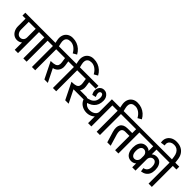

<svg xmlns="http://www.w3.org/2000/svg" viewBox="219 -2286 3634 3634"><g transform="rotate(45 2035.5 -469.0)"><path d="M227 -159Q179 -159 140.5 -185Q102 -211 80 -257Q58 -303 58 -359H144Q144 -304 170.5 -269Q197 -234 238 -234ZM227 -159 238 -234Q279 -234 304.5 -261.5Q330 -289 330 -332H388Q388 -283 367 -243.5Q346 -204 309.5 -181.5Q273 -159 227 -159ZM58 -358V-628H144V-358ZM-25 -562V-638H339V-562ZM330 0V-626H418V0ZM234 -562V-638H514V-562Z M560 0V-626H648V0ZM464 -562V-638H744V-562Z M1154 -728Q1120 -791 1070.5 -825.5Q1021 -860 968 -860L950 -938Q1012 -938 1064.5 -918Q1117 -898 1158.5 -861Q1200 -824 1229 -771ZM786 -620 771 -693 859 -704 879 -620ZM771 -693Q756 -763 774 -818.5Q792 -874 838 -906Q884 -938 950 -938L968 -860Q918 -860 890.5 -840Q863 -820 855.5 -784.5Q848 -749 859 -704ZM790 0V-626H878V0ZM694 -562V-638H974V-562Z M1005 -261 970 -332Q1037 -332 1073.5 -345.5Q1110 -359 1122.5 -388Q1135 -417 1129 -462H1217Q1223 -418 1212.5 -381.5Q1202 -345 1178.5 -318Q1155 -291 1121 -276Q1087 -261 1045 -261ZM1124 0 960 -332H1051L1216 0ZM1129 -462 1108 -600H1196L1217 -462ZM905 -562V-638H1306V-562Z M1716 -728Q1682 -791 1632.5 -825.5Q1583 -860 1530 -860L1512 -938Q1574 -938 1626.5 -918Q1679 -898 1720.5 -861Q1762 -824 1791 -771ZM1348 -620 1333 -693 1421 -704 1441 -620ZM1333 -693Q1318 -763 1336 -818.5Q1354 -874 1400 -906Q1446 -938 1512 -938L1530 -860Q1480 -860 1452.5 -840Q1425 -820 1417.5 -784.5Q1410 -749 1421 -704ZM1352 0V-626H1440V0ZM1256 -562V-638H1536V-562Z M1768 -562V-638H1933V-562ZM1598 -258V-332H1935V-258ZM1562 -261 1527 -332Q1594 -332 1630.5 -345.5Q1667 -359 1679.5 -388Q1692 -417 1686 -462H1774Q1780 -418 1769.5 -381.5Q1759 -345 1735.5 -318Q1712 -291 1678 -276Q1644 -261 1602 -261ZM1681 0 1517 -332H1608L1773 0ZM1686 -462 1665 -600H1753L1774 -462ZM1462 -562V-638H1863V-562Z M2293 0V-638H2381V0ZM2319 -562V-638H2477V-562ZM1934 -240 1911 -318Q1976 -324 2022 -345Q2068 -366 2093 -405.5Q2118 -445 2118 -506H2201Q2201 -446 2183 -400.5Q2165 -355 2130.5 -322.5Q2096 -290 2046.5 -270Q1997 -250 1934 -240ZM2130 -117Q2066 -118 2015 -144.5Q1964 -171 1935 -216Q1906 -261 1906 -318H1994Q1994 -282 2012.5 -253.5Q2031 -225 2063 -208.5Q2095 -192 2135 -192ZM2130 -117 2135 -192Q2180 -192 2215.5 -206.5Q2251 -221 2272 -246.5Q2293 -272 2293 -303H2344Q2344 -250 2316 -208Q2288 -166 2239.5 -141.5Q2191 -117 2130 -117ZM2118 -505Q2118 -542 2104 -564Q2090 -586 2065 -586L2064 -662Q2104 -662 2134.5 -641.5Q2165 -621 2183 -586Q2201 -551 2201 -505ZM1971 -435Q1954 -467 1948.5 -487Q1943 -507 1943 -533L2023 -536Q2023 -519 2027.5 -501Q2032 -483 2046 -453ZM1943 -533Q1943 -569 1958.5 -598.5Q1974 -628 2002 -645Q2030 -662 2064 -662L2065 -586Q2047 -586 2035 -571.5Q2023 -557 2023 -536Z M2887 -728Q2853 -791 2803.5 -825.5Q2754 -860 2701 -860L2683 -938Q2745 -938 2797.5 -918Q2850 -898 2891.5 -861Q2933 -824 2962 -771ZM2519 -620 2504 -693 2592 -704 2612 -620ZM2504 -693Q2489 -763 2507 -818.5Q2525 -874 2571 -906Q2617 -938 2683 -938L2701 -860Q2651 -860 2623.5 -840Q2596 -820 2588.5 -784.5Q2581 -749 2592 -704ZM2523 0V-626H2611V0ZM2427 -562V-638H2707V-562Z M2742 -214Q2708 -329 2748.5 -393.5Q2789 -458 2895 -458H2948L2962 -383H2909Q2878 -383 2858 -373.5Q2838 -364 2828 -345Q2818 -326 2818.5 -297Q2819 -268 2830 -229ZM2807 0 2742 -214 2830 -229 2898 0ZM2947 -383V-458H3030V-383ZM2638 -562V-638H3081V-562ZM3017 0V-626H3105V0ZM2921 -562V-638H3201V-562Z M3577 -562V-638H3866V-562ZM3151 -562V-638H3495V-562ZM3218 -266V-276H3304V-266ZM3475 -238V-304H3533V-238ZM3304 -275H3218Q3218 -337 3237.5 -381.5Q3257 -426 3292.5 -450.5Q3328 -475 3376 -475L3387 -400Q3349 -400 3326.5 -366.5Q3304 -333 3304 -275ZM3533 -302H3475Q3475 -344 3450 -372Q3425 -400 3387 -400L3376 -475Q3421 -475 3456.5 -452.5Q3492 -430 3512.5 -391Q3533 -352 3533 -302ZM3304 -267Q3304 -209 3326.5 -175.5Q3349 -142 3387 -142L3376 -67Q3328 -67 3292.5 -91Q3257 -115 3237.5 -160.5Q3218 -206 3218 -267ZM3533 -239Q3533 -190 3512.5 -151Q3492 -112 3456.5 -89.5Q3421 -67 3376 -67L3387 -142Q3425 -142 3450 -170Q3475 -198 3475 -239ZM3734 -272Q3734 -331 3711.5 -364Q3689 -397 3651 -397L3662 -472Q3711 -472 3746 -448Q3781 -424 3800.5 -379Q3820 -334 3820 -272ZM3505 -300Q3505 -349 3525.5 -388Q3546 -427 3582 -449.5Q3618 -472 3662 -472L3651 -397Q3613 -397 3588 -369.5Q3563 -342 3563 -300ZM3734 -265V-273H3820V-265ZM3647 -62 3635 -138Q3683 -147 3708.5 -180.5Q3734 -214 3734 -265H3820Q3820 -207 3799.5 -163.5Q3779 -120 3740 -94.5Q3701 -69 3647 -62ZM3475 0V-626H3563V0ZM3379 -562V-638H3659V-562Z M3892 -702Q3885 -753 3864.5 -789Q3844 -825 3812 -844Q3780 -863 3738 -863L3728 -938Q3802 -938 3855 -911Q3908 -884 3940 -834.5Q3972 -785 3980 -715ZM3529 -714Q3516 -778 3538 -828.5Q3560 -879 3609.5 -908.5Q3659 -938 3728 -938L3738 -863Q3693 -863 3662.5 -846Q3632 -829 3619.5 -798.5Q3607 -768 3616 -726ZM3904 -610 3892 -702 3980 -715 3993 -610ZM3912 0V-626H4000V0ZM3816 -562V-638H4096V-562Z"/></g></svg>

Font: Akshar Light
Style: Regular
Weight: 400
Version: Version 1.100